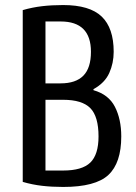

<svg xmlns="http://www.w3.org/2000/svg" viewBox="-20 -730 540 760"><path d="M230 10Q185 10 146.5 5.5Q108 1 70 -10V-690Q108 -701 146.5 -705.5Q185 -710 230 -710Q335 -710 382.5 -664.5Q430 -619 430 -525Q430 -480 412.5 -441Q395 -402 350 -377V-373Q410 -356 435 -307Q460 -258 460 -190Q460 -85 409 -37.5Q358 10 230 10ZM160 -55H230Q305 -55 337.5 -86.5Q370 -118 370 -190Q370 -269 337.5 -302Q305 -335 230 -335H160ZM160 -400H220Q280 -400 310 -430.5Q340 -461 340 -525Q340 -585 310 -615Q280 -645 220 -645H160Z"/></svg>

Font: Cuprum
Style: Regular
Weight: 400
Designer: Jovanny Lemonad
Foundry: Jovanny Lemonad
Version: Version 3.000